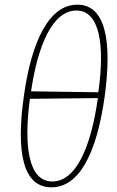

<svg xmlns="http://www.w3.org/2000/svg" viewBox="-20 -792 503 822"><path d="M200 10C320 10 394 -137 428 -378C461 -619 431 -772 311 -772C192 -772 115 -620 82 -379C48 -138 79 10 200 10ZM401 -397 113 -401C142 -600 206 -747 307 -747C406 -747 430 -602 401 -397ZM204 -15C102 -15 81 -165 108 -369L399 -372C370 -164 306 -15 204 -15Z"/></svg>

Font: Noto Serif Condensed Thin
Style: Italic
Weight: 100
Width: 3
Italic angle: -12°
Designer: Monotype Design Team
Foundry: Monotype Imaging Inc.
Version: Version 2.013